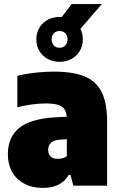

<svg xmlns="http://www.w3.org/2000/svg" viewBox="-20 -910 586 941"><path d="M505 -314V0H339.5L325.5 -53H317Q280 11 190 11Q138 11 99 -9.8Q60 -30.5 39.2 -67.8Q18.5 -105 18.5 -154Q18.5 -237.5 74 -282.8Q129.5 -328 251.5 -335L307 -338Q305 -362 295 -376Q285 -390 263.2 -396.5Q241.5 -403 204 -403Q172 -403 135 -398Q98 -393 65 -384V-538.5Q105 -548.5 152.8 -553.8Q200.5 -559 244 -559Q338 -559 394.8 -535.5Q451.5 -512 478.2 -458.8Q505 -405.5 505 -314ZM307.5 -144V-227.5L275 -225.5Q245.5 -224 230.8 -211Q216 -198 216 -175Q216 -154 228.5 -142.8Q241 -131.5 262.5 -131.5Q288.5 -131.5 307.5 -144ZM374 -768.5Q386 -746 386 -717Q386 -685.5 371.2 -660.5Q356.5 -635.5 330.5 -621.2Q304.5 -607 272 -607Q239.5 -607 213.5 -621.2Q187.5 -635.5 172.8 -660.5Q158 -685.5 158 -717Q158 -748.5 172.8 -773.5Q187.5 -798.5 213.5 -812.8Q239.5 -827 272 -827Q279 -827 282.5 -826.5L331 -890H479ZM311 -717Q311 -735.5 300.2 -746.8Q289.5 -758 272 -758Q254.5 -758 243.8 -746.8Q233 -735.5 233 -717Q233 -698.5 243.8 -687.2Q254.5 -676 272 -676Q289.5 -676 300.2 -687.2Q311 -698.5 311 -717Z"/></svg>

Font: Encode Sans SemiCondensed Black
Style: Regular
Weight: 900
Width: 4
Designer: Multiple Designers
Foundry: Impallari Type
Version: Version 2.000